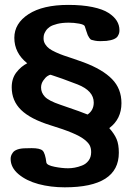

<svg xmlns="http://www.w3.org/2000/svg" viewBox="-20 -697 546 792"><path d="M341.3 -224.6Q366.7 -242.2 366.7 -273.9Q366.7 -322.3 300.3 -348.6Q262.2 -363.3 237.5 -372.1Q212.9 -380.9 201.2 -384.5Q189.5 -388.2 188.5 -388.7Q184.6 -388.7 176 -383.3Q167.5 -377.9 158.4 -364.7Q149.4 -351.6 149.4 -335.9Q149.4 -314.9 165 -298.1Q180.7 -281.2 228.5 -265.1Q324.2 -232.4 341.3 -224.6ZM430.7 -168.5Q451.7 -145 460.9 -123.3Q470.2 -101.6 470.2 -66.9Q470.2 75.7 247.1 75.7Q189 75.7 138.9 62.3Q88.9 48.8 56.4 21.5Q23.9 -5.9 23.9 -41.5Q23.9 -47.9 25.6 -53.7Q27.3 -59.6 33 -67.6Q38.6 -75.7 52.5 -80.6Q66.4 -85.4 87.4 -85.4Q96.2 -85.4 102.8 -85.7Q109.4 -85.9 110.4 -85.9Q145 -85.9 155.8 -75.7Q166.5 -65.4 171.4 -25.9Q174.3 -15.1 205.1 -9Q235.8 -2.9 260.7 -2.9Q273.9 -2.9 287.8 -5.4Q301.8 -7.8 318.4 -14.2Q335 -20.5 345.5 -34.7Q356 -48.8 356 -69.3Q356 -85.4 350.3 -96.9Q344.7 -108.4 327.6 -121.8Q310.5 -135.3 276.6 -149.4Q242.7 -163.6 188.5 -180.2Q106 -205.6 67.1 -243.4Q28.3 -281.2 28.3 -336.9Q28.3 -373.5 47.6 -398.4Q66.9 -423.3 92.3 -436Q39.1 -478.5 39.1 -541Q39.1 -600.6 97.9 -638.7Q156.7 -676.8 261.7 -676.8Q318.8 -676.8 361.3 -668Q403.8 -659.2 427.2 -644Q450.7 -628.9 461.7 -611.1Q472.7 -593.3 472.7 -572.8Q472.7 -565.4 471.4 -560.5Q470.2 -555.7 465.8 -548.1Q461.4 -540.5 449.5 -535.4Q437.5 -530.3 418.9 -528.3Q408.2 -527.3 394 -527.3Q380.9 -527.3 372.1 -529.1Q363.3 -530.8 357.9 -532.5Q352.5 -534.2 348.1 -541.3Q343.8 -548.3 342 -552Q340.3 -555.7 336.2 -568.6Q332 -581.5 329.6 -588.9Q327.1 -595.7 306.2 -599.6Q285.2 -603.5 263.7 -603.5Q236.3 -603.5 216.1 -598.4Q195.8 -593.3 185.3 -586.2Q174.8 -579.1 168.7 -569.3Q162.6 -559.6 161.1 -552.7Q159.7 -545.9 159.7 -538.1Q159.7 -525.4 166.5 -514.6Q173.3 -503.9 183.1 -496.6Q192.9 -489.3 210.7 -481.2Q228.5 -473.1 243.4 -468Q258.3 -462.9 283.4 -454.6Q308.6 -446.3 325.2 -439.9Q403.3 -410.6 442.1 -370.8Q481 -331.1 481 -271.5Q481 -206.1 430.7 -168.5Z"/></svg>

Font: Coustard
Style: Regular
Weight: 400
Foundry: vernon adams
Version: Version 1.001